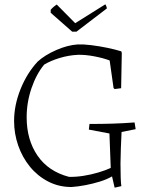

<svg xmlns="http://www.w3.org/2000/svg" viewBox="-20 -854 696 886"><path d="M509 12 497 -40Q473 -26 440.5 -16Q408 -6 374 0.5Q340 7 310 9Q251 9 202 -16.5Q153 -42 118 -85Q83 -128 64 -182.5Q45 -237 45 -296Q45 -368 74.5 -442Q104 -516 154 -570Q187 -600 239.5 -623Q292 -646 339 -649Q366 -650 402 -645.5Q438 -641 474.5 -633.5Q511 -626 540 -617L542 -609L539 -447L509 -443L504 -448L486 -575Q457 -586 415.5 -594Q374 -602 339 -601Q297 -599 255.5 -586.5Q214 -574 184 -556Q148 -513 125.5 -447.5Q103 -382 103 -313Q103 -209 153 -136Q203 -63 298 -38Q329 -37 364.5 -42.5Q400 -48 433.5 -58Q467 -68 491 -79L485 -238L390 -256L393 -282Q451 -282 500 -283.5Q549 -285 601 -289L606 -258L541 -245Q537 -170 536 -99Q536 -60 537 -33.5Q538 -7 540 5ZM313 -708 214 -795V-809Q220 -816 227 -822Q234 -828 242 -833L327 -747L466 -834Q468 -832 470.5 -825.5Q473 -819 473 -815L333 -708Z"/></svg>

Font: Labrada Light
Style: Regular
Weight: 300
Designer: Mercedes Jáuregui
Foundry: Omnibus-Type Team
Version: Version 1.000; ttfautohint (v1.8.4.7-5d5b)